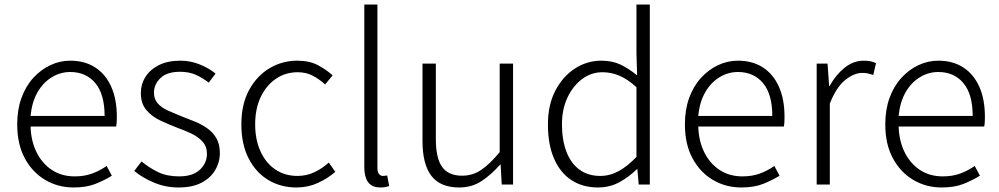

<svg xmlns="http://www.w3.org/2000/svg" viewBox="-20 -815 4412 848"><path d="M305 13Q236 13 179.5 -20.5Q123 -54 89.5 -116Q56 -178 56 -266Q56 -331 75 -383Q94 -435 127.5 -471.5Q161 -508 203 -527.5Q245 -547 290 -547Q354 -547 400 -517.5Q446 -488 471 -432.5Q496 -377 496 -299Q496 -288 495.5 -277.5Q495 -267 493 -256H115Q117 -192 141.5 -142.5Q166 -93 209 -64.5Q252 -36 310 -36Q353 -36 387 -48.5Q421 -61 451 -82L474 -39Q442 -19 402 -3Q362 13 305 13ZM115 -303H442Q442 -399 401 -448Q360 -497 290 -497Q247 -497 209 -474Q171 -451 146 -408Q121 -365 115 -303Z M769 13Q711 13 660 -8.5Q609 -30 573 -60L605 -102Q639 -74 678 -55Q717 -36 771 -36Q832 -36 863 -65.5Q894 -95 894 -136Q894 -168 874.5 -189.5Q855 -211 825.5 -225Q796 -239 765 -250Q726 -265 688.5 -282.5Q651 -300 626.5 -329Q602 -358 602 -403Q602 -443 622.5 -475.5Q643 -508 682 -527.5Q721 -547 777 -547Q821 -547 862 -530.5Q903 -514 932 -490L902 -450Q875 -471 845 -484.5Q815 -498 776 -498Q717 -498 688.5 -470Q660 -442 660 -406Q660 -377 677 -358Q694 -339 722 -326.5Q750 -314 780 -302Q812 -290 842 -277.5Q872 -265 896.5 -247.5Q921 -230 936 -204Q951 -178 951 -139Q951 -98 930 -63Q909 -28 869 -7.5Q829 13 769 13Z M1289 13Q1220 13 1165 -20Q1110 -53 1078 -115.5Q1046 -178 1046 -266Q1046 -355 1080.5 -418Q1115 -481 1171 -514Q1227 -547 1293 -547Q1347 -547 1384.5 -527Q1422 -507 1449 -482L1416 -442Q1391 -465 1361.5 -480.5Q1332 -496 1295 -496Q1241 -496 1198.5 -467Q1156 -438 1131.5 -386.5Q1107 -335 1107 -266Q1107 -198 1130.5 -146.5Q1154 -95 1196 -66.5Q1238 -38 1294 -38Q1335 -38 1370 -55Q1405 -72 1432 -97L1461 -56Q1426 -26 1383 -6.5Q1340 13 1289 13Z M1660 13Q1636 13 1620 3Q1604 -7 1596.5 -28Q1589 -49 1589 -79V-795H1647V-73Q1647 -55 1654 -46.5Q1661 -38 1671 -38Q1674 -38 1678 -38.5Q1682 -39 1690 -40L1699 7Q1691 9 1682.5 11Q1674 13 1660 13Z M2008 13Q1925 13 1885.5 -38Q1846 -89 1846 -193V-534H1905V-200Q1905 -117 1932.5 -78Q1960 -39 2021 -39Q2067 -39 2104.5 -64Q2142 -89 2187 -143V-534H2246V0H2196L2191 -88H2189Q2149 -43 2106.5 -15Q2064 13 2008 13Z M2621 13Q2554 13 2504.5 -19Q2455 -51 2427.5 -113.5Q2400 -176 2400 -266Q2400 -352 2433 -415Q2466 -478 2519.5 -512.5Q2573 -547 2636 -547Q2684 -547 2720 -530Q2756 -513 2794 -482L2791 -579V-795H2850V0H2801L2795 -68H2793Q2760 -35 2717 -11Q2674 13 2621 13ZM2631 -38Q2674 -38 2713 -59.5Q2752 -81 2791 -122V-430Q2751 -466 2715 -481Q2679 -496 2641 -496Q2591 -496 2550.5 -465.5Q2510 -435 2486 -383.5Q2462 -332 2462 -266Q2462 -197 2481.5 -145.5Q2501 -94 2539 -66Q2577 -38 2631 -38Z M3254 13Q3185 13 3128.5 -20.5Q3072 -54 3038.5 -116Q3005 -178 3005 -266Q3005 -331 3024 -383Q3043 -435 3076.5 -471.5Q3110 -508 3152 -527.5Q3194 -547 3239 -547Q3303 -547 3349 -517.5Q3395 -488 3420 -432.5Q3445 -377 3445 -299Q3445 -288 3444.5 -277.5Q3444 -267 3442 -256H3064Q3066 -192 3090.5 -142.5Q3115 -93 3158 -64.5Q3201 -36 3259 -36Q3302 -36 3336 -48.5Q3370 -61 3400 -82L3423 -39Q3391 -19 3351 -3Q3311 13 3254 13ZM3064 -303H3391Q3391 -399 3350 -448Q3309 -497 3239 -497Q3196 -497 3158 -474Q3120 -451 3095 -408Q3070 -365 3064 -303Z M3587 0V-534H3635L3642 -435H3644Q3671 -484 3710 -515.5Q3749 -547 3795 -547Q3811 -547 3824 -544.5Q3837 -542 3849 -536L3837 -484Q3824 -488 3814 -490.5Q3804 -493 3788 -493Q3753 -493 3714 -462.5Q3675 -432 3645 -358V0Z M4139 13Q4070 13 4013.5 -20.5Q3957 -54 3923.5 -116Q3890 -178 3890 -266Q3890 -331 3909 -383Q3928 -435 3961.5 -471.5Q3995 -508 4037 -527.5Q4079 -547 4124 -547Q4188 -547 4234 -517.5Q4280 -488 4305 -432.5Q4330 -377 4330 -299Q4330 -288 4329.5 -277.5Q4329 -267 4327 -256H3949Q3951 -192 3975.5 -142.5Q4000 -93 4043 -64.5Q4086 -36 4144 -36Q4187 -36 4221 -48.5Q4255 -61 4285 -82L4308 -39Q4276 -19 4236 -3Q4196 13 4139 13ZM3949 -303H4276Q4276 -399 4235 -448Q4194 -497 4124 -497Q4081 -497 4043 -474Q4005 -451 3980 -408Q3955 -365 3949 -303Z"/></svg>

Font: Noto Sans JP Thin Light
Style: Regular
Weight: 300
Version: Version 2.004-H2;hotconv 1.0.118;makeotfexe 2.5.65603